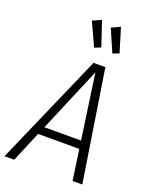

<svg xmlns="http://www.w3.org/2000/svg" viewBox="-190 -1025 873 1113"><g transform="rotate(20 247.0 -468.0)"><path d="M400 0 373 -188H119L40 0H-20L280 -685H353L460 0ZM140 -237H366L309 -637ZM241 -936 292 -784 253 -769 187 -912ZM358 -936 403 -788 364 -773 304 -911Z"/></g></svg>

Font: Fira Sans Condensed Light
Style: Italic
Weight: 300
Width: 3
Italic angle: -8°
Designer: Carrois Corporate & Edenspiekermann AG
Foundry: Carrois Corporate GbR & Edenspiekermann AG
Version: Version 4.203